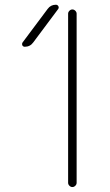

<svg xmlns="http://www.w3.org/2000/svg" viewBox="-20 -794 454 794"><path d="M117.2 -618.2Q104.5 -600.6 82 -600.6Q76.2 -600.6 72.3 -606.4Q71.3 -609.4 71.3 -611.3Q71.3 -615.2 73.2 -618.2L176.8 -756.8Q189.5 -774.4 210.9 -774.4Q217.8 -774.4 221.2 -768.6Q224.6 -762.7 220.7 -756.8ZM261.7 -38.1V-737.3Q261.7 -744.1 267.1 -749.5Q272.5 -754.9 279.3 -754.9Q286.1 -754.9 291.5 -749.5Q296.9 -744.1 296.9 -737.3V-38.1Q296.9 -31.2 291.5 -25.9Q286.1 -20.5 279.3 -20.5Q272.5 -20.5 267.1 -25.9Q261.7 -31.2 261.7 -38.1Z"/></svg>

Font: Gen Jyuu Gothic ExtraLight
Style: Regular
Weight: 100
Designer: [Source Han Sans]
Ryoko NISHIZUKA  (kana & ideographs); Paul D. Hunt (Latin, Greek & Cyrillic); Wenlong ZHANG  (bopomofo
Version: Version 1.002.20150607